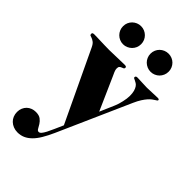

<svg xmlns="http://www.w3.org/2000/svg" viewBox="-282 -753 1065 1065"><g transform="rotate(45 250.0 -221.0)"><path d="M83 -601.1Q83 -616.2 88.6 -629.2Q94.2 -642.1 104 -651.6Q113.8 -661.1 126.5 -666.5Q139.2 -671.9 153.8 -671.9Q168.5 -671.9 181.2 -666.5Q193.8 -661.1 203.6 -651.6Q213.4 -642.1 219 -629.2Q224.6 -616.2 224.6 -601.1Q224.6 -585.9 219 -573Q213.4 -560.1 203.6 -550.5Q193.8 -541 180.9 -535.4Q168 -529.8 153.3 -529.8Q139.2 -529.8 126.2 -535.4Q113.3 -541 103.8 -550.5Q94.2 -560.1 88.6 -573Q83 -585.9 83 -601.1ZM298.3 -601.1Q298.3 -616.2 304 -629.2Q309.6 -642.1 319.3 -651.6Q329.1 -661.1 342 -666.5Q355 -671.9 369.6 -671.9Q384.3 -671.9 397.2 -666.5Q410.2 -661.1 419.7 -651.6Q429.2 -642.1 434.8 -629.2Q440.4 -616.2 440.4 -601.1Q440.4 -585.9 434.8 -573Q429.2 -560.1 419.7 -550.5Q410.2 -541 397.2 -535.4Q384.3 -529.8 369.6 -529.8Q355 -529.8 342 -535.4Q329.1 -541 319.3 -550.5Q309.6 -560.1 304 -573Q298.3 -585.9 298.3 -601.1ZM43.9 -393.1Q34.7 -413.1 24.7 -420.7Q14.6 -428.2 6.6 -431.2Q-1.5 -434.1 -6.8 -436Q-12.2 -438 -12.2 -445.8Q-12.2 -452.1 -8.1 -454.1Q-3.9 -456.1 2.9 -456.1Q12.2 -456.1 26.4 -455.6Q40.5 -455.1 56.6 -454.6Q72.8 -454.1 89.8 -453.6Q106.9 -453.1 121.6 -453.1Q150.9 -453.1 180.7 -454.6Q210.4 -456.1 239.7 -456.1Q248.5 -456.1 252 -454.1Q255.4 -452.1 255.4 -446.8Q255.4 -440.4 250.5 -438Q245.6 -435.5 239.5 -433.3Q233.4 -431.2 228.5 -426.5Q223.6 -421.9 223.6 -410.2Q223.6 -399.4 229.2 -387Q234.9 -374.5 239.7 -363.8L324.7 -171.9L362.3 -258.8Q366.7 -268.6 370.4 -281Q374 -293.5 377 -306.4Q379.9 -319.3 381.6 -331.5Q383.3 -343.8 383.3 -353Q383.3 -376 379.2 -390.4Q375 -404.8 368.9 -413.8Q362.8 -422.9 355.5 -427.2Q348.1 -431.6 342 -434.6Q335.9 -437.5 331.8 -439.5Q327.6 -441.4 327.6 -445.8Q327.6 -449.7 330.3 -452.9Q333 -456.1 341.3 -456.1Q358.9 -456.1 377.9 -454.6Q397 -453.1 417.5 -453.1Q437 -453.1 457.5 -454.6Q478 -456.1 500.5 -456.1Q511.7 -456.1 511.7 -449.2Q511.7 -445.8 508.3 -443.4Q504.9 -440.9 498.5 -437Q492.2 -433.1 483.9 -427Q475.6 -420.9 465.6 -409.7Q455.6 -398.4 444.6 -381.3Q433.6 -364.3 422.4 -338.9L234.4 85Q217.8 122.1 201.4 149.4Q185.1 176.8 167 194.6Q148.9 212.4 128.9 221.2Q108.9 230 85.4 230Q67.4 230 52.2 223.9Q37.1 217.8 26.1 207.3Q15.1 196.8 9.3 182.4Q3.4 168 3.4 150.9Q3.4 134.3 9.3 120.6Q15.1 106.9 25.1 97.2Q35.2 87.4 48.8 82.3Q62.5 77.1 77.6 77.1Q103 77.1 116.7 87.6Q130.4 98.1 138.4 111.1Q146.5 124 152.1 134.5Q157.7 145 166.5 145Q174.8 145 182.4 136Q189.9 127 198.5 110.6Q207 94.2 217 71.3Q227.1 48.3 239.7 20Z"/></g></svg>

Font: XB Zar
Style: Bold
Weight: 700
Designer: Behnam
Foundry: Irmug
Version: Version 8.005 2009